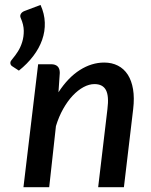

<svg xmlns="http://www.w3.org/2000/svg" viewBox="-20 -778 628 798"><path d="M23 0ZM148.5 -757.5Q165 -721 166.2 -684.2Q167.5 -647.5 155.2 -612.5Q143 -577.5 118.2 -545Q93.5 -512.5 58.5 -484.5L29.5 -503.5Q23 -508.5 23 -516.5Q23 -521 25.5 -525Q28 -529 34 -536Q43.5 -547 54.5 -564.2Q65.5 -581.5 72.2 -603.2Q79 -625 78.8 -650.2Q78.5 -675.5 66 -703.5Q62 -712.5 66.8 -720.5Q71.5 -728.5 82.5 -732.5ZM77.5 0 138.5 -511H192.5Q210 -511 219.2 -502.2Q228.5 -493.5 228.5 -475L223 -394.5Q263 -456 312 -487Q361 -518 413 -518Q445 -518 470 -505.2Q495 -492.5 511 -467.8Q527 -443 533 -407Q539 -371 533.5 -324.5L495 0H388L426.5 -324.5Q433.5 -379 420.2 -403.8Q407 -428.5 372.5 -428.5Q350.5 -428.5 327.2 -416Q304 -403.5 282.5 -380.8Q261 -358 242.8 -325.8Q224.5 -293.5 212.5 -254L184.5 0Z"/></svg>

Font: Lato Semibold
Style: Italic
Weight: 600
Italic angle: -7°
Designer: Lukasz Dziedzic
Foundry: tyPoland Lukasz Dziedzic
Version: Version 2.006; 2014-01-15